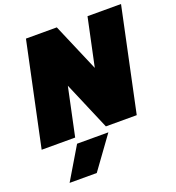

<svg xmlns="http://www.w3.org/2000/svg" viewBox="-185 -831 1123 1222"><g transform="rotate(-20 377.0 -220.0)"><path d="M129 -699H338L477 -374L546 -699H773L625 0H416L277 -326L208 0H-19ZM206 41H418L260 259H76Z"/></g></svg>

Font: Prompt Black
Style: Italic
Weight: 900
Italic angle: -12°
Designer: Katatrad Team
Foundry: CadsonDemak
Version: Version 1.001